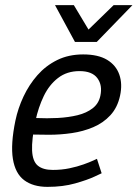

<svg xmlns="http://www.w3.org/2000/svg" viewBox="-20 -720 536 748"><path d="M357.7 -101.2 376 -45Q376 -45 348.2 -32Q320.5 -19 272.8 -5.5Q225.2 8 165 8L185.8 -58Q220.2 -58 250.8 -64.4Q281.3 -70.8 305.7 -79.6Q330 -88.3 343.8 -94.8Q357.7 -101.2 357.7 -101.2ZM40 -250H118.3Q103 -175.3 105 -133.5Q107 -91.7 127.2 -74.8Q147.5 -58 185.8 -58L165 8Q109 8 74.2 -18Q39.5 -44 30.2 -101Q21 -158 40 -250ZM304 -508Q362.3 -508 397.2 -487Q432 -466 444.8 -429.5Q457.7 -393 447.7 -347Q437.7 -301 410 -271Q382.3 -241 343.3 -224.5Q304.3 -208 259.9 -201.5Q215.5 -195 171 -195L94 -196L120.3 -260.2Q163.5 -258.2 205.3 -260.4Q247.2 -262.7 282.2 -271.2Q317.2 -279.8 341 -298.2Q364.8 -316.7 371 -347Q379.8 -387.8 359.4 -415.4Q339 -443 289.8 -443Q240.7 -443 206.1 -416.2Q171.5 -389.5 150.4 -345.5Q129.3 -301.5 118.3 -250H40Q50 -298 71.6 -344Q93.2 -390 125.7 -427Q158.2 -464 202.7 -486Q247.2 -508 304 -508ZM275.3 -556.7 422.7 -700H496L357 -556.7ZM353.7 -556.7H272L194.3 -700H267.7Z"/></svg>

Font: Epunda Sans Light
Style: Italic
Weight: 300
Italic angle: -12.0243°
Designer: Simon Atzbach
Foundry: typofactur
Version: Version 2.204